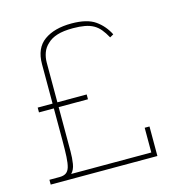

<svg xmlns="http://www.w3.org/2000/svg" viewBox="-97 -722 768 810"><g transform="rotate(-15 287.0 -317.0)"><path d="M492 0V-129H471V-21H121Q135 -35 139 -60Q143 -85 143 -114V-307H271V-328H143V-501Q143 -524 150.5 -544.5Q158 -565 175 -580Q191 -596 218 -604.5Q245 -613 287 -613Q316 -613 338 -609Q360 -605 376 -596Q392 -587 404.5 -572Q417 -557 429 -535L445 -544Q425 -584 389.5 -609Q354 -634 286 -634Q211 -634 166.5 -602Q122 -570 122 -500V-328H57V-307H122V-166Q122 -124 120.5 -96Q119 -68 114 -51Q109 -35 98.5 -28Q88 -21 70 -21H26V0Z"/></g></svg>

Font: Josefin Slab ExtraLight
Style: Regular
Weight: 250
Designer: Santiago Orozco
Foundry: Typemade
Version: Version 2.000